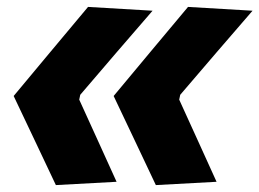

<svg xmlns="http://www.w3.org/2000/svg" viewBox="-20 -533 750 555"><path d="M430.5 2Q400 -62 369.5 -127Q339 -191.5 308.5 -255.5Q362 -319.5 416 -384.5Q470 -449 523.5 -513L710 -502Q658 -441.5 605.5 -381Q553 -320 501 -259L498 -245Q525 -185.5 552.2 -126Q579.5 -66.5 606 -7.5ZM141.5 2Q111 -62 80.5 -127Q50 -191.5 19.5 -255.5Q73 -319.5 127 -384.5Q181 -449 234.5 -513L421 -502Q369 -441.5 316.5 -381Q264 -320 212 -259L209 -245Q236 -185.5 263.2 -126Q290.5 -66.5 317 -7.5Z"/></svg>

Font: Heraclito ExtraBold
Style: Italic
Weight: 800
Italic angle: -12°
Designer: Kostas Bartsokas (font) & Cristiano Sobral (main changes)
Foundry: Kostas Bartsokas (font) & Cristiano Sobral (main changes)
Version: Version 1.00;July 8, 2020;FontCreator 13.0.0.2655 64-bit